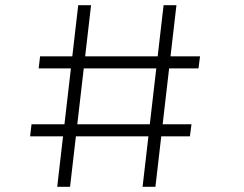

<svg xmlns="http://www.w3.org/2000/svg" viewBox="-20 -720 940 740"><path d="M529.5 0 610.5 -700H660L579 0ZM96 -194.5 101.5 -241H718L712 -194.5ZM200.5 0 281.5 -700H331L250 0ZM129 -456.5 134.5 -503H751L745 -456.5Z"/></svg>

Font: Trispace Thin ExtraLight
Style: Regular
Weight: 250
Version: Version 1.210